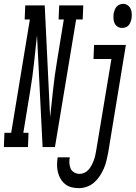

<svg xmlns="http://www.w3.org/2000/svg" viewBox="-82 -763 704 996"><path d="M-62 0 -59 -74H-24L73 -662H46L49 -735H150L178 -155Q186 -227 193.5 -298.5Q201 -370 213 -441L249 -662H222L225 -735H350L347 -662H313L203 0H139L110 -580Q102 -508 94.5 -436.5Q87 -365 75 -294L39 -74H66L63 0ZM552 -618Q538 -618 527.5 -625Q517 -632 512 -643.5Q507 -655 506.5 -668.5Q506 -682 508 -695Q510 -704 513.5 -713Q517 -722 523.5 -729Q530 -736 539 -739.5Q548 -743 557 -743Q570 -743 580.5 -735.5Q591 -728 596 -716.5Q601 -705 601.5 -691.5Q602 -678 600 -665Q598 -656 594.5 -647Q591 -638 584.5 -631Q578 -624 569 -621Q560 -618 552 -618ZM328 213Q308 213 289.5 208.5Q271 204 256.5 192.5Q242 181 232.5 165Q223 149 218.5 131Q214 113 214 93Q214 73 217 54Q217 53 217 53Q217 53 217 53H280Q280 53 280 53Q280 53 280 53Q277 68 278 83.5Q279 99 284.5 111.5Q290 124 303 131.5Q316 139 331 139Q344 139 356.5 133Q369 127 378 116.5Q387 106 393.5 93.5Q400 81 404.5 69Q409 57 412 44Q415 31 417 18L496 -457H403L406 -530H571L479 30Q475 51 470 71.5Q465 92 456.5 111.5Q448 131 435.5 150Q423 169 406.5 183.5Q390 198 369 205.5Q348 213 328 213Z"/></svg>

Font: Iosevka Slab Extended Oblique
Style: Regular
Weight: 400
Width: 7
Italic angle: -9°
Monospace: yes
Designer: Belleve Invis
Foundry: Belleve Invis
Version: Version 11.1.0; ttfautohint (v1.8.3)